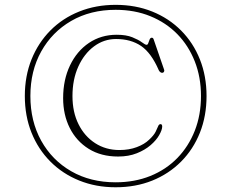

<svg xmlns="http://www.w3.org/2000/svg" viewBox="-20 -758 978 812"><path d="M469 34Q553.5 34 623.8 5.8Q694 -22.5 745.8 -74.5Q797.5 -126.5 825.5 -197Q853.5 -267.5 853.5 -352Q853.5 -436 825.5 -506.5Q797.5 -577 745.8 -629Q694 -681 623.8 -709.2Q553.5 -737.5 469 -737.5Q385.5 -737.5 315 -709.2Q244.5 -681 193 -629Q141.5 -577 113.2 -506.5Q85 -436 85 -352Q85 -267.5 113.2 -197Q141.5 -126.5 193 -74.8Q244.5 -23 315 5.5Q385.5 34 469 34ZM469 13Q362.5 13 281.2 -33.8Q200 -80.5 154.2 -163Q108.5 -245.5 108.5 -352Q108.5 -458 154.2 -540.2Q200 -622.5 281.2 -669.5Q362.5 -716.5 469 -716.5Q549.5 -716.5 615.8 -689.5Q682 -662.5 729.8 -613.8Q777.5 -565 803.8 -498.2Q830 -431.5 830 -352Q830 -272 803.8 -205.2Q777.5 -138.5 729.8 -89.5Q682 -40.5 615.8 -13.8Q549.5 13 469 13ZM666 -222.5Q665.5 -208 653.2 -186.5Q641 -165 617 -144.2Q593 -123.5 558.5 -109.8Q524 -96 479.5 -96Q407.5 -96 355.2 -128.5Q303 -161 275 -216.8Q247 -272.5 247 -343Q247 -420.5 276 -481.2Q305 -542 356.2 -576.5Q407.5 -611 473.5 -611Q513.5 -611 539.5 -600.5Q565.5 -590 580 -579.2Q594.5 -568.5 599.5 -568.5Q605 -568.5 607.2 -576Q609.5 -583.5 612.8 -591Q616 -598.5 622 -598.5Q624.5 -598.5 626.5 -597Q628.5 -595.5 630 -591L674 -463.5Q676 -459 673.5 -454.5Q671 -450 666 -450Q661.5 -450 657.8 -453Q654 -456 651.5 -461Q620 -534 576.8 -563.5Q533.5 -593 471 -593Q419.5 -593 377.8 -562Q336 -531 311.2 -476.5Q286.5 -422 286.5 -351.5Q286.5 -284 312 -232.8Q337.5 -181.5 382.5 -152.5Q427.5 -123.5 485 -123.5Q526 -123.5 558.5 -135.8Q591 -148 610.5 -167Q630.5 -185.5 638 -200.5Q645.5 -215.5 648.8 -224.2Q652 -233 659 -233Q666 -233 666 -222.5Z"/></svg>

Font: Fraunces Thin
Style: Regular
Weight: 250
Version: Version 1.000;[b76b70a41]